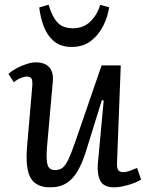

<svg xmlns="http://www.w3.org/2000/svg" viewBox="-20 -788 633 822"><path d="M16 -472Q31 -485 51.5 -496Q72 -507 94 -514Q116 -521 133 -521Q172 -521 191 -500Q210 -479 206 -438L181 -156Q177 -102 184 -81Q191 -60 216 -60Q235 -60 247.5 -69.5Q260 -79 272.5 -105Q285 -131 302 -180L415 -508H497L481 -91Q480 -69 486 -60Q492 -51 508 -51Q520 -51 535.5 -56.5Q551 -62 567 -69L584 -19Q573 -12 558 -6Q543 0 527 4.5Q511 9 496 11.5Q481 14 469 14Q424 14 409.5 -14Q395 -42 399 -88L424 -358L416 -359L348 -140Q333 -92 313.5 -57.5Q294 -23 265.5 -4.5Q237 14 195 14Q134 14 111 -26.5Q88 -67 96 -162L118 -417Q120 -443 115 -451.5Q110 -460 95 -460Q83 -460 67.5 -453.5Q52 -447 39 -436ZM287 -587Q240 -587 211 -611.5Q182 -636 167.5 -674.5Q153 -713 148 -756L188 -768Q202 -719 225 -693Q248 -667 292 -667Q337 -667 366.5 -695.5Q396 -724 409 -767L447 -757Q442 -718 422.5 -678.5Q403 -639 369.5 -613Q336 -587 287 -587Z"/></svg>

Font: Literata
Style: Italic
Weight: 400
Italic angle: -2°
Designer: Latin by Veronika Burian and Jose Scaglione. Greek by Irene Vlachou. Cyrillic by Vera Evstafieva
Foundry: TypeTogether
Version: Version 3.103;gftools[0.9.29]